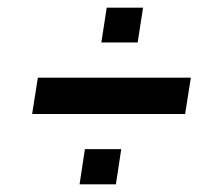

<svg xmlns="http://www.w3.org/2000/svg" viewBox="-20 -503 580 502"><path d="M245 -392 259 -483H354L340 -392ZM64 -205 79 -300H479L464 -205ZM188 -21 202 -113H297L283 -21Z"/></svg>

Font: Azeri Sans SemiBold
Style: Italic
Weight: 600
Designer: Hector Gatti & Omnibus-Type (original fonts) / Cristiano Sobral (main changes and remastering)
Foundry: Omnibus-Type
Version: Version 0.07;August 21, 2020;FontCreator 13.0.0.2681 64-bit;